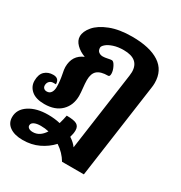

<svg xmlns="http://www.w3.org/2000/svg" viewBox="-245 -724 1050 1112"><g transform="rotate(30 280.5 -168.0)"><path d="M564 -418Q564 -401 561 -383L473 245H327Q300 199 253 168Q219 205 171.5 227.5Q124 250 66 250Q11 250 -21 227.5Q-53 205 -53 165Q-53 113 -4 81Q45 49 122 49Q166 49 203 58Q212 27 217 0Q266 0 285 11Q304 22 304 49Q304 70 296 96Q326 115 343 139L416 -383Q418 -399 418 -407Q418 -494 314 -494Q276 -494 247 -484.5Q218 -475 202.5 -461.5Q187 -448 187 -438Q187 -419 198.5 -410Q210 -401 226 -401Q239 -401 257 -405Q275 -409 283 -409Q295 -409 307.5 -384.5Q320 -360 320 -339Q320 -320 309 -320Q260 -320 237.5 -300.5Q215 -281 215 -237Q215 -224 216 -212Q217 -200 218 -190Q222 -154 222 -135Q222 -72 182 -32.5Q142 7 70 7Q13 7 -16.5 -18.5Q-46 -44 -46 -82Q-46 -125 -24 -145.5Q-2 -166 32 -166Q72 -166 72 -126H55Q39 -126 29 -115.5Q19 -105 19 -89Q19 -77 26.5 -70Q34 -63 46 -63Q65 -63 74.5 -77.5Q84 -92 84 -115Q84 -152 75 -197Q69 -225 69 -240Q69 -319 137 -347Q101 -360 77 -384Q53 -408 53 -436Q53 -469 82.5 -504Q112 -539 172 -562.5Q232 -586 317 -586Q436 -586 500 -544Q564 -502 564 -418ZM171 132Q146 126 117 126Q90 126 73.5 134Q57 142 57 157Q57 168 67 174.5Q77 181 94 181Q140 181 171 132Z"/></g></svg>

Font: Krub
Style: Bold Italic
Weight: 700
Italic angle: -8°
Designer: Ekaluck Peanpanawate
Foundry: Cadson Demak Co.,Ltd.
Version: Version 1.000; ttfautohint (v1.6)